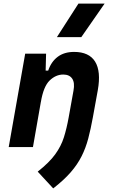

<svg xmlns="http://www.w3.org/2000/svg" viewBox="-20 -815 626 1064"><path d="M28.3 0 119.6 -517.6H235.4L232.9 -423.8H247.1Q263.7 -473.1 299.8 -500.2Q335.9 -527.3 390.6 -527.3Q473.6 -527.3 507.1 -473.4Q540.5 -419.4 522 -315.4L494.6 -164.6Q482.9 -100.1 469 -47.4Q455.1 5.4 432.1 51Q409.2 96.7 371.6 139.9Q334 183.1 274.9 229L189 136.2Q253.4 85.4 286.1 40Q318.8 -5.4 334.2 -54.4Q349.6 -103.5 360.4 -163.6L387.2 -312.5Q395.5 -356.4 380.1 -379.2Q364.7 -401.9 330.6 -401.9Q289.1 -401.9 254.9 -368.7Q220.7 -335.4 206.5 -249.5V-250.5L162.6 0ZM295.4 -609.4 414.6 -794.9H559.6L430.7 -609.4Z"/></svg>

Font: Cascadia Code PL
Style: Bold Italic
Weight: 700
Italic angle: -10°
Monospace: yes
Designer: Aaron Bell
Foundry: Saja Typeworks
Version: Version 2404.023; ttfautohint (v1.8.4)